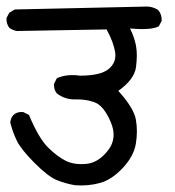

<svg xmlns="http://www.w3.org/2000/svg" viewBox="-20 -579 540 592"><path d="M211.9 -7.8Q182.6 -12.7 155.8 -23.4Q128.9 -34.2 86.9 -76.2Q44.9 -118.2 31.7 -145.5Q18.6 -172.9 11.7 -201.2Q12.7 -214.8 21.5 -224.6Q33.2 -235.4 51.8 -233.4L69.3 -224.6Q99.6 -152.3 128.4 -124Q157.2 -95.7 183.1 -83Q209 -70.3 246.1 -73.7Q283.2 -77.1 313 -115.2Q342.8 -153.3 321.3 -203.1Q299.8 -252.9 272.5 -263.2Q245.1 -273.4 212.9 -272.5Q180.7 -271.5 155.3 -291Q145.5 -302.7 146.5 -320.3L155.3 -337.9Q186.5 -351.6 226.6 -345.7Q290 -345.7 314.9 -366.2Q339.8 -386.7 335 -418Q330.1 -449.2 308.6 -488.3L32.2 -483.4Q19.5 -485.4 8.8 -493.2Q-1 -505.9 0 -523.4L8.8 -540L25.4 -549.8L423.8 -558.6Q449.2 -560.5 467.8 -547.9Q479.5 -534.2 478.5 -514.6L469.7 -498Q447.3 -485.4 380.9 -491.2Q394.5 -463.9 399.4 -437.5Q404.3 -411.1 399.4 -372.6Q394.5 -334 344.7 -298.8Q392.6 -246.1 398.9 -210.4Q405.3 -174.8 398.9 -136.2Q392.6 -97.7 358.9 -61.5Q325.2 -25.4 289.1 -15.1Q252.9 -4.9 211.9 -7.8Z"/></svg>

Font: NaikaiFont
Style: Regular
Weight: 400
Version: Version 1.67